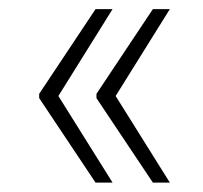

<svg xmlns="http://www.w3.org/2000/svg" viewBox="-20 -466 438 414"><path d="M222.7 -446.3 104.5 -256.8 64.5 -257.3V-263.7L186 -446.3ZM104.5 -261.2 222.7 -72.3H186L64.5 -254.4V-260.7ZM346.2 -446.3 228 -256.8 188 -257.3V-263.7L309.6 -446.3ZM228 -261.2 346.2 -72.3H309.6L188 -254.4V-260.7Z"/></svg>

Font: Roboto Condensed ExtraLight
Style: Regular
Weight: 250
Designer: Christian Robertson
Foundry: Google
Version: Version 3.008; 2023